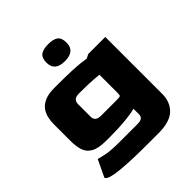

<svg xmlns="http://www.w3.org/2000/svg" viewBox="-221 -807 1133 1133"><g transform="rotate(-45 345.5 -240.0)"><path d="M369 176Q266 176 201 172.5Q136 169 101 163Q66 157 53 149.5Q40 142 40 135L90 30Q101 33 139 41.5Q177 50 250 50H401Q427 50 438.5 41Q450 32 449 10V-31Q418 -22 362.5 -16.5Q307 -11 233 -11H204Q138 -11 105.5 -29.5Q73 -48 62.5 -81Q52 -114 52 -160V-300Q52 -324 57.5 -350Q63 -376 78.5 -398Q94 -420 124.5 -434Q155 -448 204 -448H234Q304 -448 348 -446Q392 -444 418.5 -441Q445 -438 463 -435L489 -448H631V28Q631 94 589 135Q547 176 449 176ZM285 -137H418Q441 -137 445 -141Q449 -145 449 -167V-315Q427 -317 406.5 -318.5Q386 -320 360.5 -321Q335 -322 296 -322H285Q237 -322 237 -282V-177Q236 -137 285 -137ZM361.6 -515Q278.1 -515 278.1 -586.1Q278.1 -625.7 299.2 -641Q320.3 -656.3 361.6 -656.3Q405.4 -656.3 425.6 -641Q445.9 -625.7 445.9 -586.1Q445.9 -515 361.6 -515Z"/></g></svg>

Font: Goldman
Style: Bold
Weight: 700
Designer: Jaikishan Patel
Version: Version 1.000; ttfautohint (v1.8.3)